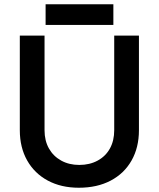

<svg xmlns="http://www.w3.org/2000/svg" viewBox="-20 -867 745 901"><path d="M350 14Q267 14 204.5 -19.5Q142 -53 107.5 -114Q73 -175 73 -256V-700H189V-256Q189 -207 209.5 -170.5Q230 -134 267 -113.5Q304 -93 352 -93Q401 -93 438.5 -113.5Q476 -134 496 -170.5Q516 -207 516 -256V-700H632V-256Q632 -175 597.5 -114Q563 -53 499.5 -19.5Q436 14 350 14ZM194 -750V-847H512V-750Z"/></svg>

Font: Figtree Light SemiBold
Style: Regular
Weight: 600
Version: Version 2.002